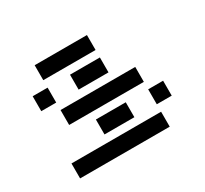

<svg xmlns="http://www.w3.org/2000/svg" viewBox="-139 -885 1158 1087"><g transform="rotate(-30 439.5 -342.0)"><path d="M97.7 0V-97.7H683.6V0ZM195.3 -585.9V-683.6H537.1V-585.9ZM195.3 -439.5H97.7V-537.1H195.3ZM341.8 -439.5V-537.1H537.1V-439.5ZM195.3 -293V-390.6H683.6V-293ZM341.8 -146.5V-244.1H537.1V-146.5ZM781.2 -146.5H683.6V-244.1H781.2Z"/></g></svg>

Font: Trigram
Style: Regular
Weight: 400
Designer: GGBotNet
Foundry: GGBotNet
Version: 1.05